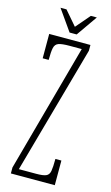

<svg xmlns="http://www.w3.org/2000/svg" viewBox="-128 -882 535 929"><g transform="rotate(15 139.5 -418.0)"><path d="M29 0V-30L204.5 -670H143.5Q105.5 -670 88.8 -664Q72 -658 67.8 -638.2Q63.5 -618.5 63.5 -578H33.5V-700H240V-671L61 -30H148Q182.5 -30 197.2 -36.5Q212 -43 215.5 -63Q219 -83 219 -123.5H249V0ZM127 -732 53.5 -836.5H83.5L144.5 -765.5L205.5 -836.5H235.5L162.5 -732Z"/></g></svg>

Font: Imbue Thin 10pt Thin
Style: Regular
Weight: 250
Version: Version 1.102